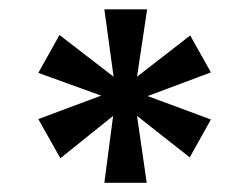

<svg xmlns="http://www.w3.org/2000/svg" viewBox="-20 -756 544 416"><path d="M298.8 -735.8 276.9 -589.8 392.1 -679.2 437 -599.1 299.8 -547.9 437 -497.1 391.1 -415 276.9 -504.9 297.9 -359.9H206.1L225.1 -504.9L110.8 -413.1L63 -498L199.2 -548.8L63 -598.1L108.9 -680.2L226.1 -589.8L206.1 -735.8Z"/></svg>

Font: SVN-Poppins Medium
Style: Regular
Weight: 500
Designer: Ninad Kale (Devanagari), Jonny Pinhorn (Latin)
Foundry: Indian Type Foundry
Version: Version 3.002 2017